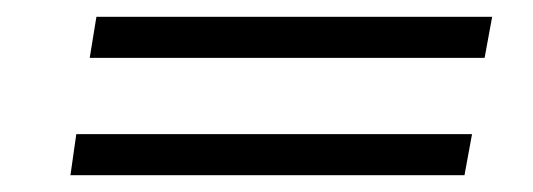

<svg xmlns="http://www.w3.org/2000/svg" viewBox="-20 -367 636 229"><path d="M64 -158H534L543 -207H71ZM87 -298H558L567 -347H95Z"/></svg>

Font: Jost* 300 Light Italic
Style: Italic
Weight: 300
Italic angle: -10°
Version: Version 3.200; ttfautohint (v0.97) -l 8 -r 50 -G 200 -x 14 -